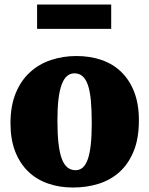

<svg xmlns="http://www.w3.org/2000/svg" viewBox="-20 -818 660 849"><path d="M144 -797.9H471.7V-690.4H144ZM26.4 -272.9Q26.4 -350.1 49.6 -406.2Q72.8 -462.4 112.8 -498.8Q152.8 -535.2 205.6 -552.7Q258.3 -570.3 317.9 -570.3Q378.4 -570.3 429.2 -552.7Q480 -535.2 516.6 -499.5Q553.2 -463.9 573.7 -410.6Q594.2 -357.4 594.2 -286.1Q594.2 -205.6 571 -149.2Q547.9 -92.8 508.1 -57.1Q468.3 -21.5 415.3 -5.1Q362.3 11.2 302.7 11.2Q242.7 11.2 191.9 -6.6Q141.1 -24.4 104.5 -59.8Q67.9 -95.2 47.1 -148.4Q26.4 -201.7 26.4 -272.9ZM314 -65.4Q332.5 -65.4 345.9 -77.1Q359.4 -88.9 368.2 -113.8Q377 -138.7 381.3 -178Q385.7 -217.3 385.7 -272.5Q385.7 -331.5 381.8 -373.5Q377.9 -415.5 368.7 -442.1Q359.4 -468.8 344.7 -481.2Q330.1 -493.7 309.1 -493.7Q290.5 -493.7 276.6 -481.9Q262.7 -470.2 253.2 -445.3Q243.7 -420.4 238.8 -381.1Q233.9 -341.8 233.9 -286.6Q233.9 -227.5 238.5 -185.5Q243.2 -143.6 252.9 -116.9Q262.7 -90.3 277.8 -77.9Q293 -65.4 314 -65.4Z"/></svg>

Font: Merriweather UltraBold
Style: Regular
Weight: 900
Designer: Eben Sorkin ( sorkintype@gmail.com )
Foundry: Eben Sorkin
Version: Version 1.570; ttfautohint (v1.3) -l 8 -r 32 -G 0 -x 0 -H 60